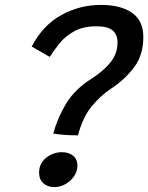

<svg xmlns="http://www.w3.org/2000/svg" viewBox="-20 -756 603 781"><path d="M297 -205.5Q267.5 -205.5 244.2 -207.2Q221 -209 196.5 -212.5Q214 -277 249.2 -335Q284.5 -393 351 -435Q400 -466 429 -501.8Q458 -537.5 458 -583Q458 -616 437.8 -632.5Q417.5 -649 373 -649Q319.5 -649 283.2 -629.5Q247 -610 223.2 -581Q199.5 -552 182.5 -524.5L109 -566.5Q153.5 -652.5 228.5 -694.2Q303.5 -736 390 -736Q471.5 -736 517.2 -703.8Q563 -671.5 563 -606Q563 -533 526.2 -483.2Q489.5 -433.5 430.5 -394.5Q389.5 -367.5 353.5 -324.2Q317.5 -281 297 -205.5ZM201 5Q173.5 5 156.2 -10.8Q139 -26.5 139 -54Q139 -80.5 153 -99Q167 -117.5 188.2 -127.2Q209.5 -137 230.5 -137Q260.5 -137 277.8 -122.2Q295 -107.5 295 -83.5Q295 -59 281.2 -39Q267.5 -19 246 -7Q224.5 5 201 5Z"/></svg>

Font: Grandstander
Style: Italic
Weight: 400
Italic angle: -15°
Designer: Tyler Finck
Foundry: Etcetera Type Co
Version: Version 1.200; ttfautohint (v1.8.3)